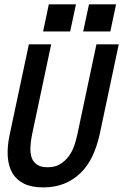

<svg xmlns="http://www.w3.org/2000/svg" viewBox="-20 -838 586 870"><path d="M431.2 -227.1Q418.9 -172.9 397.9 -128.9Q377 -85 345 -54Q313 -22.9 271 -5.9Q229 11.2 175.8 11.2Q123 11.2 88.6 -5.9Q54.2 -22.9 36.1 -54Q18.1 -85 15.1 -129.4Q12.2 -173.8 23.9 -228L110.8 -637.2H211.9L125 -227.1Q120.1 -203.1 118.2 -177.5Q116.2 -151.9 121.6 -129.9Q127 -107.9 145 -94Q163.1 -80.1 195.8 -80.1Q229 -80.1 252 -94Q274.9 -107.9 291 -129.4Q307.1 -150.9 316.2 -177Q325.2 -203.1 330.1 -227.1L417 -637.2H518.1ZM480 -695.3H356.9L383.3 -818.4H505.9ZM297.9 -695.3H175.3L201.2 -818.4H324.2Z"/></svg>

Font: Anonymous Pro
Style: Bold Italic
Weight: 700
Italic angle: -12°
Monospace: yes
Designer: Mark Simonson
Version: Version 1.003